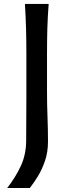

<svg xmlns="http://www.w3.org/2000/svg" viewBox="-20 -776 354 963"><path d="M16.1 167Q57.1 114.7 84.2 56.9Q111.3 -1 111.3 -73.2L112.3 -294.4V-503.9Q112.3 -575.2 110.6 -634Q108.9 -692.9 105 -756.3H224.1Q219.2 -692.9 217.5 -634Q215.8 -575.2 215.8 -503.9V-317.4Q215.8 -251 218.3 -187.7Q220.7 -124.5 220.7 -66.4Q220.7 -13.2 205.8 30.5Q190.9 74.2 169.9 108.4Q148.9 142.6 129.4 167Z"/></svg>

Font: Pinar-DS2-FD Medium
Style: Regular
Weight: 500
Designer: Amin Abedi
Version: Version 3.000